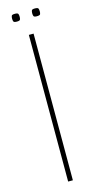

<svg xmlns="http://www.w3.org/2000/svg" viewBox="-115 -751 389 784"><g transform="rotate(-15 80.0 -359.0)"><path d="M70 -620H90V0H70ZM121 -685Q110 -685 108 -689.5Q106 -694 106 -701Q106 -709 108 -713.5Q110 -718 121 -718Q134 -718 136 -713.5Q138 -709 138 -701Q138 -694 136 -689.5Q134 -685 121 -685ZM37 -685Q25 -685 23 -689.5Q21 -694 21 -701Q21 -709 23 -713.5Q25 -718 37 -718Q49 -718 51 -713.5Q53 -709 53 -701Q53 -694 51 -689.5Q49 -685 37 -685Z"/></g></svg>

Font: Smooch Sans Thin
Style: Regular
Weight: 100
Designer: Robert E. Leuschke
Foundry: Robert E. Leuschke
Version: Version 1.010